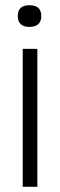

<svg xmlns="http://www.w3.org/2000/svg" viewBox="-20 -715 231 735"><path d="M67 0V-528H123V0ZM92 -612Q71 -612 59.5 -622.5Q48 -633 48 -653Q48 -675 59.5 -685Q71 -695 92 -695Q115 -695 126.5 -685Q138 -675 138 -653Q138 -633 126.5 -622.5Q115 -612 92 -612Z"/></svg>

Font: Bricolage Grotesque Condensed ExtraLight
Style: Regular
Weight: 250
Width: 3
Designer: Mathieu Triay
Foundry: Atelier Triay
Version: Version 1.000;gftools[0.9.30]